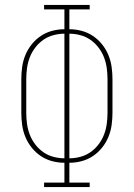

<svg xmlns="http://www.w3.org/2000/svg" viewBox="-20 -755 540 775"><path d="M158 0V-18H240V-98Q215 -98 190.5 -104.5Q166 -111 145 -125Q124 -139 108 -159Q92 -179 82.5 -202Q73 -225 69.5 -250Q66 -275 66 -300V-435Q66 -460 69.5 -485Q73 -510 82.5 -533Q92 -556 108 -576Q124 -596 145 -610Q166 -624 190.5 -630.5Q215 -637 240 -637V-717H158V-735H342V-717H260V-637Q285 -637 309.5 -630.5Q334 -624 355 -610Q376 -596 392 -576Q408 -556 417.5 -533Q427 -510 430.5 -485Q434 -460 434 -435V-300Q434 -275 430.5 -250Q427 -225 417.5 -202Q408 -179 392 -159Q376 -139 355 -125Q334 -111 309.5 -104.5Q285 -98 260 -98V-18H342V0ZM240 -116V-619Q218 -619 195.5 -613Q173 -607 154.5 -594Q136 -581 122 -562.5Q108 -544 100 -523Q92 -502 89 -479.5Q86 -457 86 -435V-300Q86 -278 89 -255.5Q92 -233 100 -212Q108 -191 122 -172.5Q136 -154 154.5 -141Q173 -128 195.5 -122Q218 -116 240 -116ZM260 -116Q282 -116 304.5 -122Q327 -128 345.5 -141Q364 -154 378 -172.5Q392 -191 400 -212Q408 -233 411 -255.5Q414 -278 414 -300V-435Q414 -457 411 -479.5Q408 -502 400 -523Q392 -544 378 -562.5Q364 -581 345.5 -594Q327 -607 304.5 -613Q282 -619 260 -619Z"/></svg>

Font: Iosevka Curly Slab Thin
Style: Regular
Weight: 100
Monospace: yes
Designer: Belleve Invis
Foundry: Belleve Invis
Version: Version 22.1.2; ttfautohint (v1.8.4)